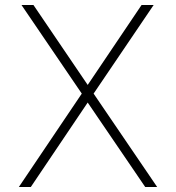

<svg xmlns="http://www.w3.org/2000/svg" viewBox="-20 -743 700 763"><path d="M55 0 305 -371 65.5 -723H113L328.5 -405.5L542.5 -723H590.5L352 -371L604.5 0H557L328.5 -335.5L102.5 0Z"/></svg>

Font: Public Sans Thin Thin
Style: Regular
Weight: 250
Version: Version 2.001